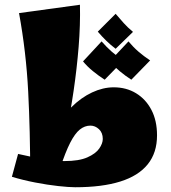

<svg xmlns="http://www.w3.org/2000/svg" viewBox="-20 -777 720 807"><path d="M296 10Q270 10 224.5 5Q179 0 127.5 -10Q76 -20 30 -34L56 -130Q102 -120 148.5 -110Q195 -100 251 -100Q312 -100 347 -115.5Q382 -131 397 -152.5Q412 -174 412 -193Q412 -219 396 -234Q380 -249 360 -249Q336 -249 315.5 -232.5Q295 -216 275 -177Q255 -138 232 -68L166 -93Q178 -168 208 -226.5Q238 -285 279.5 -326Q321 -367 367 -388.5Q413 -410 458 -410Q511 -410 552 -385Q593 -360 616.5 -315Q640 -270 640 -208Q640 -135 601 -86.5Q562 -38 485.5 -14Q409 10 296 10ZM107 -39Q107 -225 98.5 -391.5Q90 -558 60 -722L316 -757Q318 -672 310.5 -580Q303 -488 289.5 -396Q276 -304 258.5 -220.5Q241 -137 221 -69ZM466 -572Q445 -588 426.5 -606Q408 -624 391 -644L466 -719Q485 -697 500.5 -679.5Q516 -662 539 -643ZM420 -442Q395 -458 370.5 -478Q346 -498 329 -519L407 -603Q428 -579 449.5 -560Q471 -541 499 -523ZM532 -442Q507 -458 483 -478Q459 -498 441 -519L520 -603Q540 -579 562 -560Q584 -541 611 -523Z"/></svg>

Font: Marhey Light
Style: Bold
Weight: 700
Version: Version 1.000